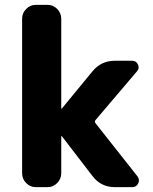

<svg xmlns="http://www.w3.org/2000/svg" viewBox="-20 -770 628 790"><path d="M127 0Q104 0 87.5 -17Q71 -34 71 -57V-693Q71 -716 87.5 -733Q104 -750 127 -750H176Q199 -750 215.5 -733Q232 -716 232 -693V-324Q232 -323 233 -323L235 -324L360 -476Q396 -520 452 -520H524Q540 -520 547.5 -505Q555 -490 544 -477L373 -276Q368 -270 373 -263L546 -44Q556 -30 548.5 -15Q541 0 524 0H452Q396 0 361 -45L235 -209Q234 -210 233 -210Q232 -210 232 -209V-57Q232 -34 215.5 -17Q199 0 176 0Z"/></svg>

Font: Rounded Mplus 1c ExtraBold
Style: Regular
Weight: 800
Version: Version 1.059.20150529